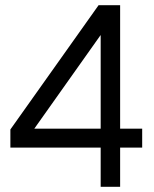

<svg xmlns="http://www.w3.org/2000/svg" viewBox="-20 -720 593 740"><path d="M368 0V-637L392 -619L93 -197L67 -224H528V-151H20V-221L360 -700H443V0Z"/></svg>

Font: Fustat
Style: Regular
Weight: 400
Designer: Mohamed Gaber, Khaled Hosny, Laura Garcia Mut
Foundry: Kief Type Foundry, Alif Type Foundry, Hard Type Foundry
Version: Version 1.007